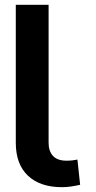

<svg xmlns="http://www.w3.org/2000/svg" viewBox="-20 -770 400 800"><path d="M182.5 -750V-175.1Q182.5 -139.6 201.2 -120Q219.8 -100.5 256.4 -100.5Q271 -100.5 281.4 -101.7Q291.9 -103 302.6 -105.1L313.9 0Q294.7 4.3 275.9 7.1Q257.1 9.9 237.9 9.9Q147.4 9.9 96.6 -37.8Q45.8 -85.6 45.8 -175.1V-750Z"/></svg>

Font: Interface
Style: Bold
Weight: 700
Designer: Rasmus Andersson
Foundry: rsms
Version: Version 1.8